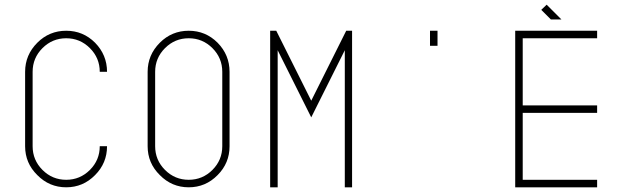

<svg xmlns="http://www.w3.org/2000/svg" viewBox="-20 -798 2650 818"><path d="M139 -52Q87 -103 87 -175V-492Q87 -564 139 -616Q190 -667 262 -667Q334 -667 385 -616Q436 -564 436 -492H405Q405 -551 363 -593Q321 -635 262 -635Q203 -635 161 -593Q119 -551 119 -492V-175Q119 -116 161 -74Q203 -32 262 -32Q321 -32 363 -74Q405 -116 405 -175H436Q436 -103 385 -52Q334 0 262 0Q190 0 139 -52Z M907 -616Q958 -564 958 -492V-175Q958 -103 907 -52Q856 0 784 0Q712 0 661 -52Q609 -103 609 -175V-492Q609 -564 661 -616Q712 -667 784 -667Q856 -667 907 -616ZM927 -492Q927 -551 885 -593Q843 -635 784 -635Q725 -635 683 -593Q641 -551 641 -492V-175Q641 -116 683 -74Q725 -32 784 -32Q843 -32 885 -74Q927 -116 927 -175Z M1163 0H1131V-667H1157L1306 -369L1455 -667H1480V0H1449V-584L1306 -298L1163 -584Z M1812 -667H1844V-603H1812Z M2207 -635V-349H2524V-317H2207V-32H2524V0H2175V-667H2524V-635ZM2372 -715H2327L2286 -756L2309 -778Z"/></svg>

Font: Zector
Style: Regular
Weight: 400
Designer: GGBot
Version: 0.72